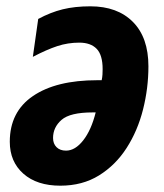

<svg xmlns="http://www.w3.org/2000/svg" viewBox="-20 -578 519 608"><path d="M171 10Q97 10 54 -28Q11 -66 11 -129Q11 -224 84.5 -274Q158 -324 288 -324H302Q304 -333 304.5 -342Q305 -351 305 -359Q305 -404 286 -423.5Q267 -443 231 -443Q195 -443 161.5 -432Q128 -421 84 -398L101 -518Q140 -539 178.5 -548.5Q217 -558 266 -558Q352 -558 401 -508.5Q450 -459 450 -368Q450 -299 433 -231.5Q416 -164 381 -109.5Q346 -55 293.5 -22.5Q241 10 171 10ZM189 -101Q218 -101 243.5 -133.5Q269 -166 283 -222H273Q202 -222 175 -198.5Q148 -175 148 -141Q148 -123 159 -112Q170 -101 189 -101Z"/></svg>

Font: Noto Sans Condensed ExtraBold
Style: Italic
Weight: 800
Width: 3
Italic angle: -12°
Designer: Monotype Design Team
Foundry: Monotype Imaging Inc.
Version: Version 2.013; ttfautohint (v1.8.4.7-5d5b)